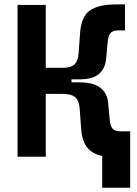

<svg xmlns="http://www.w3.org/2000/svg" viewBox="-20 -716 626 877"><path d="M60.1 0V-693.4H189V-406.2H266.6Q304.2 -406.2 320.6 -422.1Q336.9 -438 339.4 -475.6L345.7 -565.4Q351.1 -640.6 390.6 -668.2Q430.2 -695.8 509.3 -695.8H550.8V-577.1H519Q496.6 -577.1 485.6 -565.7Q474.6 -554.2 472.2 -526.4L464.8 -448.2Q461.4 -404.8 433.1 -379.2Q404.8 -353.5 341.3 -353.5H306.6V-339.8H341.3Q407.7 -339.8 439.2 -314.5Q470.7 -289.1 474.1 -245.1L481.4 -167Q483.9 -139.2 494.9 -127.7Q505.9 -116.2 528.3 -116.2H574.7V141.6H446.8V-3.4Q401.9 -13.2 378.4 -42.2Q355 -71.3 350.6 -127.9L344.2 -217.8Q341.8 -254.9 324.5 -271Q307.1 -287.1 266.6 -287.1H189V0Z"/></svg>

Font: Cascadia Mono PL
Style: Bold
Weight: 700
Monospace: yes
Designer: Aaron Bell
Foundry: Saja Typeworks
Version: Version 2404.023; ttfautohint (v1.8.4)